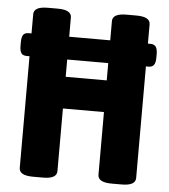

<svg xmlns="http://www.w3.org/2000/svg" viewBox="-51 -749 703 797"><g transform="rotate(5 300.5 -350.0)"><path d="M583 -550V-535Q583 -514 576 -504.5Q569 -495 554 -495H543V-30Q543 2 485 2H444Q386 2 386 -30V-291H215V-30Q215 2 158 2H116Q58 2 58 -30V-495H46Q30 -495 23.5 -504.5Q17 -514 17 -535V-550Q17 -571 23.5 -580.5Q30 -590 46 -590H58V-670Q58 -702 116 -702H158Q215 -702 215 -670V-590H386V-670Q386 -702 444 -702H485Q543 -702 543 -670V-590H554Q569 -590 576 -580.5Q583 -571 583 -550ZM386 -495H215V-423H386Z"/></g></svg>

Font: Asap Condensed
Style: Bold
Weight: 700
Designer: Pablo Cosgaya
Foundry: Omnibus-Type
Version: Version 1.010; ttfautohint (v1.8)